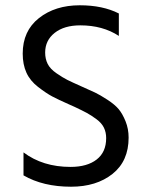

<svg xmlns="http://www.w3.org/2000/svg" viewBox="-20 -700 564 727"><path d="M467 -179Q467 -90 406 -41.5Q345 7 249 7Q143 7 69 -36V-123Q142 -68 247 -68Q310 -68 346 -96Q382 -124 382 -177Q382 -199 373.5 -216.5Q365 -234 345.5 -248.5Q326 -263 308.5 -272.5Q291 -282 261 -296Q255 -299 243 -304Q200 -323 177.5 -335Q155 -347 124.5 -370.5Q94 -394 80 -425Q66 -456 66 -497Q66 -583 127.5 -631.5Q189 -680 282 -680Q369 -680 430 -649V-564Q369 -604 284 -604Q223 -604 187 -575.5Q151 -547 151 -501Q151 -477 160.5 -458Q170 -439 194 -422.5Q218 -406 235 -397.5Q252 -389 288 -373Q322 -358 340 -349.5Q358 -341 386.5 -322.5Q415 -304 429.5 -286.5Q444 -269 455.5 -240.5Q467 -212 467 -179Z"/></svg>

Font: Hind Guntur
Style: Regular
Weight: 400
Designer: Manushi Parikh, Hitesh Malaviya
Foundry: Indian Type Foundry
Version: Version 1.002;PS 1.0;hotconv 1.0.86;makeotf.lib2.5.63406; tt